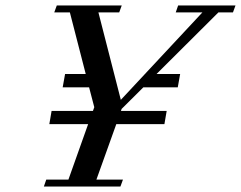

<svg xmlns="http://www.w3.org/2000/svg" viewBox="-20 -683 882 703"><path d="M140.6 0 149.4 -25.4H230.5L302.7 -228.5H160.6L168.9 -276.9H320.3L325.2 -290.5L306.2 -363.3H209.5L218.3 -412.1H293.9L235.8 -637.7H178.7L188 -663.1H425.8L416.5 -637.7H340.3L422.4 -317.4L721.2 -637.7H623.5L632.3 -663.1H842.3L833 -637.7H779.8L553.2 -412.1H639.6L630.9 -363.3H504.9L425.3 -284.2L422.9 -276.9H590.3L582 -228.5H405.8L333 -25.4H430.2L420.9 0Z"/></svg>

Font: Elstob 18pt Medium
Style: Italic
Weight: 500
Italic angle: -20°
Designer: Peter S. Baker
Version: Version 1.015